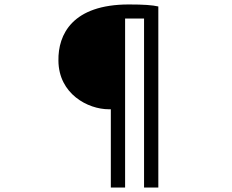

<svg xmlns="http://www.w3.org/2000/svg" viewBox="-20 -784 1040 861"><path d="M477 57H541V-701H626V57H690V-755C664 -761 625 -764 558 -764C305 -764 240 -630 242 -512C243 -363 374 -294 468 -294H477Z"/></svg>

Font: Squished Noto Sans CJK JP Regular
Style: Regular
Weight: 400
Designer: Ryoko NISHIZUKA (kana & ideographs); Paul D. Hunt (Latin, Greek & Cyrillic); Wenlong ZHANG (bopomofo); Sandoll Communica
Foundry: Adobe Systems Incorporated
Version: Version 1.004;PS 1.004;hotconv 1.0.82;makeotf.lib2.5.63406